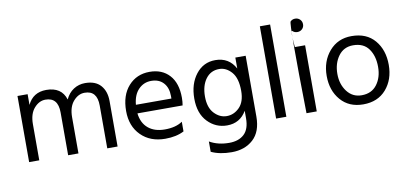

<svg xmlns="http://www.w3.org/2000/svg" viewBox="-80 -987 3076 1449"><g transform="rotate(-10 1458.0 -263.0)"><path d="M150.9 -506.8H73.2V0H150.9V-276.9Q150.9 -356 189 -399.4Q227.1 -442.9 274.9 -442.9Q372.1 -443.4 372.1 -328.1V0H451.2V-276.9Q451.2 -356 489.3 -399.4Q527.3 -442.9 575.2 -442.9Q671.9 -443.4 671.9 -328.1V0H751V-348.1Q751 -423.8 710.9 -469Q670.9 -514.2 591.8 -514.2Q543 -514.2 503.4 -488.5Q463.9 -462.9 441.9 -415Q411.1 -514.2 293.9 -514.2Q192.9 -513.7 150.9 -424.8Z M1213.9 -286.1H941.9Q948.7 -361.8 988.8 -402.8Q1028.8 -443.8 1085.9 -443.8Q1146 -443.8 1179.9 -406.5Q1213.9 -369.1 1213.9 -306.2ZM1260.7 -100.1Q1210 -64.9 1125 -64.9Q1046.9 -64.9 998.8 -105Q950.7 -145 941.9 -220.2H1288.1Q1293 -246.6 1293 -278.8Q1293 -391.1 1237.1 -452.1Q1181.2 -513.2 1085.9 -513.2Q986.8 -513.2 923.8 -443.1Q860.8 -373 860.8 -252Q860.8 -136.2 931.2 -65.7Q1001.5 4.9 1116.7 4.9Q1201.7 4.9 1260.7 -25.9Z M1603 -83Q1549.8 -83 1507.8 -127.4Q1465.8 -171.9 1465.8 -256.8Q1465.8 -339.8 1503.9 -391.4Q1542 -442.9 1606.9 -442.9Q1660.6 -442.9 1701.7 -396Q1742.7 -349.1 1742.7 -252Q1742.7 -168 1700.4 -125.5Q1658.2 -83 1603 -83ZM1742.7 -506.8V-422.9Q1693.8 -514.2 1589.8 -514.2Q1498 -514.2 1440.9 -440.9Q1383.8 -367.7 1383.8 -254.9Q1383.8 -141.1 1445.3 -77.1Q1506.8 -13.2 1593.8 -13.2Q1692.9 -13.2 1742.7 -99.1V-42Q1742.7 41 1700.9 80.1Q1659.2 119.1 1585.9 119.1Q1500 119.1 1436 82V161.1Q1501 191.9 1592.8 191.9Q1693.8 191.9 1757.8 133.5Q1821.8 75.2 1821.8 -41V-506.8Z M1965.8 0H2044.4V-707H1965.8Z M2198.7 0H2277.3V-506.8H2198.7ZM2198.7 0H2277.3V-506.8H2198.7Q2186.5 -644 2201.2 -629.6Q2215.8 -615.2 2237.8 -615.2Q2259.8 -615.2 2274.7 -629.6Q2289.6 -644 2289.6 -666Q2289.6 -688 2274.7 -702.9Q2259.8 -717.8 2237.8 -717.8Q2215.8 -717.8 2201.2 -702.9Q2186.5 -688 2198.7 0Z M2633.3 8.8Q2745.1 8.8 2809.3 -65.2Q2873.5 -139.2 2873.5 -252Q2873.5 -366.2 2811 -440.2Q2748.5 -514.2 2633.3 -514.2Q2528.3 -514.2 2462.9 -438.5Q2397.5 -362.8 2397.5 -250Q2397.5 -138.2 2460.9 -64.7Q2524.4 8.8 2633.3 8.8ZM2633.3 -443.8Q2713.4 -443.8 2752.4 -389.4Q2791.5 -335 2791.5 -251Q2791.5 -169.9 2750.5 -115.5Q2709.5 -61 2633.3 -61Q2563.5 -61 2521.5 -116.5Q2479.5 -171.9 2479.5 -251Q2479.5 -332 2520.5 -387.9Q2561.5 -443.8 2633.3 -443.8Z"/></g></svg>

Font: FAU Chimera
Style: Regular
Weight: 400
Version: Version 1.002;hotconv 1.0.117;makeotfexe 2.5.65602